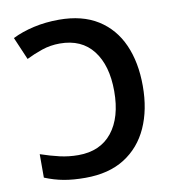

<svg xmlns="http://www.w3.org/2000/svg" viewBox="-82 -797 799 879"><g transform="rotate(-10 317.5 -357.0)"><path d="M245 10Q188 10 144.5 2Q101 -6 57 -24V-133Q104 -117 145.5 -107.5Q187 -98 231 -98Q333 -98 388 -167Q443 -236 443 -358Q443 -478 389.5 -547Q336 -616 235 -616Q191 -616 151.5 -602.5Q112 -589 78 -572L33 -677Q77 -699 132.5 -711.5Q188 -724 250 -724Q358 -724 430.5 -678.5Q503 -633 539.5 -551Q576 -469 576 -359Q576 -249 538.5 -166Q501 -83 427.5 -36.5Q354 10 245 10Z"/></g></svg>

Font: Noto Sans SemiBold
Style: Regular
Weight: 600
Designer: Monotype Design Team
Foundry: Monotype Imaging Inc.
Version: Version 2.007